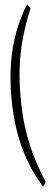

<svg xmlns="http://www.w3.org/2000/svg" viewBox="-77 -954 328 1182"><g transform="rotate(-5 86.5 -362.5)"><path d="M49.3 -362.3Q49.3 -266.6 59.3 -182.9Q69.3 -99.1 92.5 -13.4Q115.7 72.3 157.7 174.3L139.2 201.7Q89.8 122.6 56.9 33.7Q23.9 -55.2 8.3 -154.3Q-7.3 -253.4 -7.3 -362.3Q-7.3 -472.2 8.3 -570.6Q23.9 -668.9 56.9 -757.8Q89.8 -846.7 139.2 -925.8L157.7 -898.4Q116.2 -796.9 92.8 -710.9Q69.3 -625 59.3 -541.5Q49.3 -458 49.3 -362.3Z"/></g></svg>

Font: Scarab Serif
Style: Condensed
Weight: 400
Designer: John Roberts
Foundry: Scarab
Version: 1.0